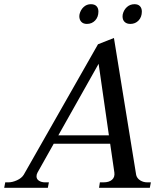

<svg xmlns="http://www.w3.org/2000/svg" viewBox="-54 -895 778 915"><path d="M324 -818 325 -827Q330 -848 344.5 -861.5Q359 -875 379 -875Q397 -875 406 -865.5Q415 -856 415 -840Q415 -814 399.5 -797.5Q384 -781 360 -781Q343 -781 333.5 -791Q324 -801 324 -818ZM530 -817Q530 -823 531 -827Q536 -848 551 -861.5Q566 -875 587 -875Q604 -875 613 -865.5Q622 -856 622 -840Q622 -814 606.5 -797.5Q591 -781 567 -781Q550 -781 540 -790.5Q530 -800 530 -817ZM665 -26 660 0H418L422 -26H439Q466 -26 480 -38.5Q494 -51 491 -73L471 -210H202L125 -73Q120 -64 120 -55Q120 -41 132 -33.5Q144 -26 161 -26H179L174 0H-34L-29 -26H-14Q5 -26 27 -36Q49 -46 59 -62L413 -684L489 -714L595 -61Q599 -45 614 -35.5Q629 -26 648 -26ZM465 -250 416 -591 224 -250Z"/></svg>

Font: Taviraj
Style: Italic
Weight: 400
Italic angle: -12°
Designer: Katatrad Team
Foundry: CadsonDemak
Version: Version 1.001